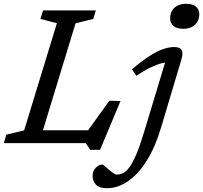

<svg xmlns="http://www.w3.org/2000/svg" viewBox="-40 -756 1072 1014"><path d="M359 -633 166 0H-20L-6 -45L87.5 -67.5L260.5 -633.5L173.5 -656L187.5 -701H466L452.5 -656ZM401.5 -35 537.5 -224 596.5 -222.5 488.5 35H436.5L413 0H76L98.5 -68H457ZM858.5 -659Q858.5 -681.5 868.2 -698.8Q878 -716 897 -726Q916 -736 943 -736Q977.5 -736 995 -720.8Q1012.5 -705.5 1012.5 -681Q1012.5 -658.5 1002.5 -641.2Q992.5 -624 973.8 -614Q955 -604 928 -604Q893 -604 875.8 -619.2Q858.5 -634.5 858.5 -659ZM810 -80.5Q779.5 22 734.5 93.2Q689.5 164.5 635.8 201.2Q582 238 525 238Q484.5 238 466.8 219.2Q449 200.5 449 173Q449 146.5 466 129.8Q483 113 501 113Q503.5 113 513.5 121.8Q523.5 130.5 538.5 143Q553.5 155.5 562.5 160.8Q571.5 166 577 166Q593.5 166 609.5 158.5Q625.5 151 642.5 128.5Q659.5 106 678.8 61.8Q698 17.5 720 -55.5L840.5 -454.5L858.5 -427Q840.5 -428.5 815 -422.2Q789.5 -416 756 -400Q722.5 -384 680 -356L657 -390Q710 -435 750.5 -460.8Q791 -486.5 822.5 -497Q854 -507.5 878.5 -507.5Q899.5 -507.5 910.5 -500.8Q921.5 -494 923 -478.2Q924.5 -462.5 916 -435Z"/></svg>

Font: Newsreader 8pt
Style: Italic
Weight: 400
Italic angle: -17°
Version: Version 1.003